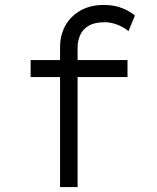

<svg xmlns="http://www.w3.org/2000/svg" viewBox="-20 -757 634 777"><path d="M223 0V-565Q223 -615 244.5 -653.5Q266 -692 306 -714.5Q346 -737 400 -737Q442 -737 474.5 -724Q507 -711 526 -694L500 -631Q481 -647 455 -657Q429 -667 404 -667Q364 -667 340 -653.5Q316 -640 305 -616Q294 -592 294 -565V0H261Q252 0 243 0Q234 0 223 0ZM104 -445V-514H496V-445Z"/></svg>

Font: Lexend Mega Light
Style: Regular
Weight: 300
Version: Version 1.007